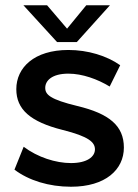

<svg xmlns="http://www.w3.org/2000/svg" viewBox="-20 -700 526 730"><path d="M240 -510C110 -510 42 -443 42 -361C42 -284 95 -237 218 -206C318 -181 341 -159 341 -132C341 -104 311 -80 250 -80C192 -80 123 -102 70 -142L35 -55C89 -14 166 10 250 10C381 10 451 -55 451 -139C451 -222 395 -268 274 -297C171 -322 152 -340 152 -366C152 -393 177 -420 240 -420C293 -420 351 -399 397 -371L437 -452C386 -488 314 -510 240 -510ZM272 -540 398 -680H308L235 -591L159 -680H69L197 -540Z"/></svg>

Font: Gully Medium
Style: Regular
Weight: 500
Designer: jaikishan Patel
Foundry: MagicType
Version: Version 1.000;Glyphs 3.2 (3242)